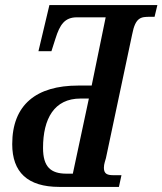

<svg xmlns="http://www.w3.org/2000/svg" viewBox="-20 -734 638 754"><path d="M213 0H447L457 -46H426C403 -46 388 -50 388 -75C388 -91 394 -104 396 -113L499 -599C512 -667 534 -668 570 -668H587L598 -714H174L131 -533H182L198 -583C215 -637 234 -666 282 -666H395L340 -398H287C123 -398 28 -323 28 -168C28 -58 88 0 213 0ZM241 -52C179 -52 149 -79 149 -153C149 -268 193 -347 296 -347H329L266 -52Z"/></svg>

Font: Noto Serif Condensed Semi
Style: Italic
Weight: 600
Width: 3
Italic angle: -12°
Designer: Monotype Design Team
Foundry: Monotype Imaging Inc.
Version: Version 1.901